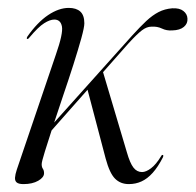

<svg xmlns="http://www.w3.org/2000/svg" viewBox="-20 -458 495 486"><path d="M200.5 -235 240.5 -276.5 301 -73Q309 -45 317.8 -33.8Q326.5 -22.5 339.5 -22.5Q349.5 -22.5 362.2 -32Q375 -41.5 388 -63Q390 -67 392.5 -65.5Q393.5 -64.5 393.5 -63.5Q393.5 -62.5 392.5 -60Q380 -35.5 366.5 -20.5Q353 -5.5 338.2 1.2Q323.5 8 306 8Q285 8 271.2 -5.8Q257.5 -19.5 247.5 -56.5ZM193.5 -399Q193.5 -389 185.8 -361Q178 -333 165.8 -294.5Q153.5 -256 139.5 -215Q125.5 -174 113.5 -137Q101.5 -100 93.5 -74.2Q85.5 -48.5 85.5 -42.5Q85.5 -35 88.5 -30.8Q91.5 -26.5 91.5 -19.5Q91.5 -9 76.8 -0.5Q62 8 39.5 8Q27.5 8 22.5 4Q17.5 0 18 -8.2Q18.5 -16.5 22.5 -28.5L121.5 -320Q140 -373 136.8 -390.8Q133.5 -408.5 117.5 -408.5Q106.5 -408.5 91.8 -399.2Q77 -390 54 -362.5Q52.5 -360.5 51 -359.8Q49.5 -359 48.5 -359.5Q47.5 -360.5 47.8 -361.8Q48 -363 49 -365Q74.5 -401.5 101.8 -419.8Q129 -438 154 -438Q173 -438 183.2 -428.8Q193.5 -419.5 193.5 -399ZM86 -100 84.5 -111.5 314.5 -368Q334.5 -390 350.2 -404.8Q366 -419.5 381.5 -427.5Q397 -435.5 416 -437Q434.5 -438 444.2 -430.2Q454 -422.5 454.5 -411Q455.5 -398.5 445.5 -390Q435.5 -381.5 416 -381Q401.5 -380 389.8 -385.8Q378 -391.5 363 -390.5Q351.5 -390.5 339.2 -381.2Q327 -372 305.5 -348.5Z"/></svg>

Font: Fraunces 120pt Light
Style: Italic
Weight: 300
Italic angle: -16°
Version: Version 1.000;[b76b70a41]